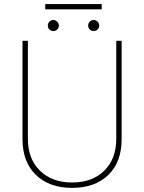

<svg xmlns="http://www.w3.org/2000/svg" viewBox="-20 -911 707 941"><path d="M576.2 -710.9V-229.5Q576.2 -116.7 510.7 -53.5Q445.3 9.8 333.5 9.8Q221.7 9.8 156.2 -53.5Q90.8 -116.7 90.3 -227.5V-710.9H116.7V-230.5Q116.7 -131.8 176 -74.2Q235.4 -16.6 333.5 -16.6Q431.6 -16.6 490.7 -74.2Q549.8 -131.8 549.8 -231V-710.9ZM478.5 -865.2H201.7V-891.1H478.5ZM214.4 -785.6Q214.4 -796.9 222.2 -804.9Q230 -813 241.2 -813Q252.4 -813 260.5 -804.9Q268.6 -796.9 268.6 -785.6Q268.6 -774.4 260.5 -766.6Q252.4 -758.8 241.2 -758.8Q230 -758.8 222.2 -766.6Q214.4 -774.4 214.4 -785.6ZM412.1 -785.6Q412.1 -796.9 419.9 -804.9Q427.7 -813 439 -813Q450.2 -813 458.3 -804.9Q466.3 -796.9 466.3 -785.6Q466.3 -774.4 458.3 -766.6Q450.2 -758.8 439 -758.8Q427.7 -758.8 419.9 -766.6Q412.1 -774.4 412.1 -785.6Z"/></svg>

Font: Roboto Thin
Style: Regular
Weight: 250
Designer: Google
Version: Version 2.134; 2016